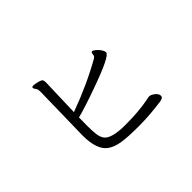

<svg xmlns="http://www.w3.org/2000/svg" viewBox="-117 -957 1234 1234"><g transform="rotate(-45 500.0 -340.5)"><path d="M249 -664Q249 -673 262 -673Q275 -673 300.5 -666.5Q326 -660 330 -652Q334 -644 334 -634V-623Q334 -617 332.5 -578Q331 -539 329.5 -482.5Q328 -426 326 -367Q514 -436 661 -520Q671 -526 673 -534.5Q675 -543 676 -551Q677 -559 683 -561H686Q695 -561 709 -548Q744 -517 744 -492Q744 -462 524 -384Q402 -340 325 -320L324 -245Q324 -199 328 -166.5Q332 -134 348 -114Q381 -75 503.5 -75Q626 -75 716 -93Q728 -97 739.5 -97Q751 -97 764 -89Q796 -69 796 -47Q796 -34 786.5 -30Q777 -26 769 -24Q657 -8 557.5 -8Q458 -8 405 -16.5Q352 -25 320 -48Q259 -90 259 -221L267 -611Q267 -630 263.5 -637Q260 -644 254.5 -651Q249 -658 249 -664Z"/></g></svg>

Font: LXGW Bright TC
Style: Regular
Weight: 400
Designer: Christian Thalmann (Catharsis Fonts)
Foundry: LXGW / Christian Thalmann (Catharsis Fonts) / Fontworks Inc.
Version: Version 5.501